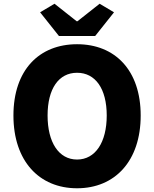

<svg xmlns="http://www.w3.org/2000/svg" viewBox="-20 -995 826 1029"><path d="M393 14C596 14 734 -132 734 -376C734 -619 596 -758 393 -758C190 -758 52 -620 52 -376C52 -132 190 14 393 14ZM393 -140C295 -140 235 -232 235 -376C235 -520 295 -605 393 -605C491 -605 552 -520 552 -376C552 -232 491 -140 393 -140ZM296 -802H490L591 -929L514 -975L395 -881H391L272 -975L195 -929Z"/></svg>

Font: Noto Sans CJK HK Black
Style: Regular
Weight: 900
Designer: Ryoko NISHIZUKA 西塚涼子 (kana, bopomofo & ideographs); Paul D. Hunt (Latin, Greek & Cyrillic); Sandoll Communications 산돌커뮤니
Foundry: Adobe
Version: Version 2.004;hotconv 1.0.118;makeotfexe 2.5.65603